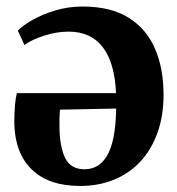

<svg xmlns="http://www.w3.org/2000/svg" viewBox="-20 -572 558 604"><path d="M232.5 13Q134 13 80.8 -38Q27.5 -89 25 -182.5Q25 -216.5 27 -240Q29 -263.5 33 -279H345Q343 -325.5 333 -361.2Q323 -397 304.5 -422Q286 -447 258.8 -459.8Q231.5 -472.5 195.5 -472.5Q158.5 -472.5 118.8 -459.8Q79 -447 57 -430.5L36 -475.5Q52 -492 83.2 -509.8Q114.5 -527.5 155.2 -539.5Q196 -551.5 239.5 -551.5Q328 -551.5 384.2 -516.5Q440.5 -481.5 467.5 -419.2Q494.5 -357 494.5 -274Q494.5 -207 475.2 -153.8Q456 -100.5 421 -63.2Q386 -26 338 -6.5Q290 13 232.5 13ZM246 -39.5Q267 -39.5 284.8 -49.2Q302.5 -59 316 -81Q329.5 -103 337 -139.8Q344.5 -176.5 345.5 -230.5L168.5 -227Q167.5 -215 167.2 -202Q167 -189 167 -178Q167 -113.5 184.2 -76.5Q201.5 -39.5 246 -39.5Z"/></svg>

Font: Merriweather 60pt
Style: Bold
Weight: 700
Version: Version 2.100